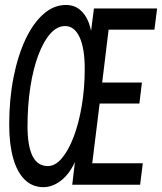

<svg xmlns="http://www.w3.org/2000/svg" viewBox="-20 -762 668 792"><path d="M159 10Q113.5 10 82 -21Q50.5 -52 34.2 -109.8Q18 -167.5 18 -248Q18 -353 35.8 -442.8Q53.5 -532.5 85.2 -599.8Q117 -667 159.5 -704.2Q202 -741.5 251.5 -741.5Q286 -741.5 309.8 -721.8Q333.5 -702 346.2 -668.2Q359 -634.5 360.8 -592Q362.5 -549.5 353.5 -504.5H339L367.5 -727H628L617 -639.5H428L401.5 -421.5H565.5L555 -335H391L360.5 -88.5H569L558 0H278L302 -204.5L313.5 -206Q310.5 -139 287.5 -90.5Q264.5 -42 230.2 -16Q196 10 159 10ZM177.5 -77Q208 -77 235.2 -109.2Q262.5 -141.5 283.8 -197.2Q305 -253 317.2 -325.2Q329.5 -397.5 329.5 -477.5Q329.5 -563 308.2 -608.8Q287 -654.5 248.5 -654.5Q215.5 -654.5 187.5 -623Q159.5 -591.5 138.2 -535Q117 -478.5 105.2 -403.2Q93.5 -328 93.5 -240.5Q93.5 -160.5 114 -118.8Q134.5 -77 177.5 -77Z"/></svg>

Font: Spline Sans Mono
Style: Italic
Weight: 400
Italic angle: -4°
Monospace: yes
Designer: Eben Sorkin, Mirko Velimirovic
Foundry: Sorkin Type
Version: Version 1.004